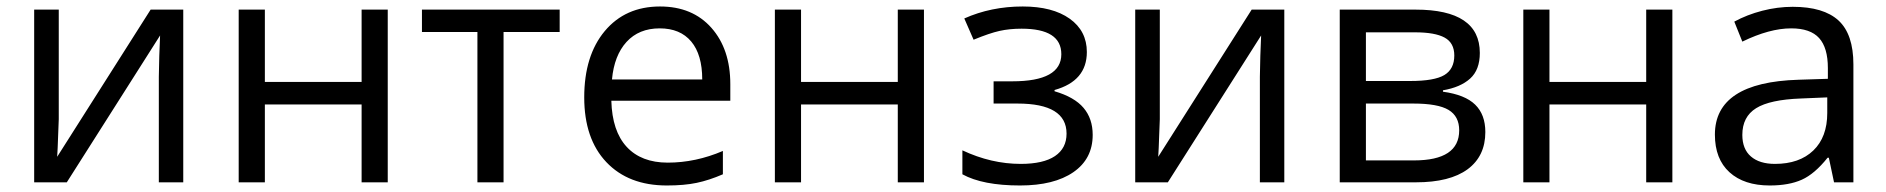

<svg xmlns="http://www.w3.org/2000/svg" viewBox="-20 -565 5845 595"><path d="M162.1 -535.2V-195.8L158.7 -106.9L157.2 -79.1L446.8 -535.2H547.9V0H472.2V-327.1L473.6 -391.6L476.1 -455.1L187 0H85.9V-535.2Z M800.8 -535.2V-311H1100.6V-535.2H1181.6V0H1100.6V-241.2H800.8V0H719.7V-535.2Z M1714.4 -465.8H1540.5V0H1459.5V-465.8H1287.6V-535.2H1714.4Z M2046.4 9.8Q1927.7 9.8 1859.1 -62.5Q1790.5 -134.8 1790.5 -263.2Q1790.5 -392.6 1854.2 -468.8Q1918 -544.9 2025.4 -544.9Q2126 -544.9 2184.6 -478.8Q2243.2 -412.6 2243.2 -304.2V-252.9H1874.5Q1877 -158.7 1922.1 -109.9Q1967.3 -61 2049.3 -61Q2135.7 -61 2220.2 -97.2V-24.9Q2177.2 -6.3 2138.9 1.7Q2100.6 9.8 2046.4 9.8ZM2024.4 -477.1Q1960 -477.1 1921.6 -435.1Q1883.3 -393.1 1876.5 -318.8H2156.2Q2156.2 -395.5 2122.1 -436.3Q2087.9 -477.1 2024.4 -477.1Z M2462.4 -535.2V-311H2762.2V-535.2H2843.3V0H2762.2V-241.2H2462.4V0H2381.3V-535.2Z M3117.2 -313Q3269 -313 3269 -397Q3269 -476.1 3146 -476.1Q3108.4 -476.1 3077.6 -469.2Q3046.9 -462.4 2997.1 -441.9L2968.3 -507.8Q3051.3 -544.9 3149.4 -544.9Q3241.7 -544.9 3294.9 -507.1Q3348.1 -469.2 3348.1 -403.8Q3348.1 -314 3248 -286.1V-282.2Q3309.6 -264.2 3337.9 -230.7Q3366.2 -197.3 3366.2 -147Q3366.2 -72.8 3306.4 -31.5Q3246.6 9.8 3141.1 9.8Q3025.4 9.8 2962.4 -24.9V-99.1Q3051.8 -57.1 3143.1 -57.1Q3213.4 -57.1 3249.3 -81.3Q3285.2 -105.5 3285.2 -150.9Q3285.2 -244.1 3133.3 -244.1H3059.1V-313Z M3574.2 -535.2V-195.8L3570.8 -106.9L3569.3 -79.1L3858.9 -535.2H3960V0H3884.3V-327.1L3885.7 -391.6L3888.2 -455.1L3599.1 0H3498V-535.2Z M4565.9 -400.9Q4565.9 -348.6 4535.9 -321.5Q4505.9 -294.4 4451.7 -285.2V-280.8Q4520 -271.5 4551.5 -240.7Q4583 -210 4583 -155.8Q4583 -81.1 4528.1 -40.5Q4473.1 0 4367.7 0H4131.8V-535.2H4366.7Q4565.9 -535.2 4565.9 -400.9ZM4502 -161.1Q4502 -204.6 4469 -224.4Q4436 -244.1 4359.9 -244.1H4212.9V-67.9H4361.8Q4502 -67.9 4502 -161.1ZM4486.8 -393.1Q4486.8 -432.1 4456.8 -448.5Q4426.8 -464.8 4365.7 -464.8H4212.9V-314H4350.1Q4425.3 -314 4456.1 -332.5Q4486.8 -351.1 4486.8 -393.1Z M4781.7 -535.2V-311H5081.5V-535.2H5162.6V0H5081.5V-241.2H4781.7V0H4700.7V-535.2Z M5663.6 0 5647.5 -76.2H5643.6Q5603.5 -25.9 5563.7 -8.1Q5523.9 9.8 5464.4 9.8Q5384.8 9.8 5339.6 -31.2Q5294.4 -72.3 5294.4 -147.9Q5294.4 -310.1 5553.7 -317.9L5644.5 -320.8V-354Q5644.5 -417 5617.4 -447Q5590.3 -477.1 5530.8 -477.1Q5463.9 -477.1 5379.4 -436L5354.5 -498Q5394 -519.5 5441.2 -531.7Q5488.3 -543.9 5535.6 -543.9Q5631.3 -543.9 5677.5 -501.5Q5723.6 -459 5723.6 -365.2V0ZM5480.5 -57.1Q5556.2 -57.1 5599.4 -98.6Q5642.6 -140.1 5642.6 -214.8V-263.2L5561.5 -259.8Q5464.8 -256.3 5422.1 -229.7Q5379.4 -203.1 5379.4 -147Q5379.4 -103 5406 -80.1Q5432.6 -57.1 5480.5 -57.1Z"/></svg>

Font: Zoram GWebM
Style: Regular
Weight: 400
Foundry: Ascender Corporation
Version: Version 1.000